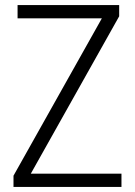

<svg xmlns="http://www.w3.org/2000/svg" viewBox="-20 -734 530 754"><path d="M457 0V-52H101L448 -670V-714H49V-662H380L33 -44V0Z"/></svg>

Font: Noto Sans Armenian SemiCondensed Light
Style: Regular
Weight: 300
Width: 4
Designer: Monotype Design Team
Foundry: Monotype Imaging Inc.
Version: Version 2.008